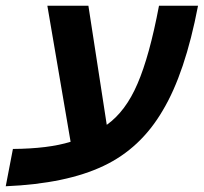

<svg xmlns="http://www.w3.org/2000/svg" viewBox="-54 -626 710 669"><path d="M192 -132 111 -606H254L318 -191Q384 -238 425 -334Q467 -431 500 -606H636Q591 -371 513 -241Q436 -109 307 -48Q177 14 -34 23L-9 -107Q115 -108 192 -132Z"/></svg>

Font: Libra Sans
Style: Bold Italic
Weight: 700
Italic angle: -12°
Foundry: Context Ltd
Version: Version 1.002